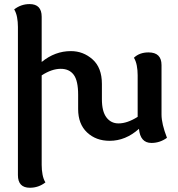

<svg xmlns="http://www.w3.org/2000/svg" viewBox="-20 -676 861 931"><path d="M66.9 -545.4Q66.9 -570.3 62.7 -592.3Q58.6 -614.3 48.8 -630.4Q82 -656.2 123.5 -656.2Q182.1 -656.2 182.1 -594.7V-375.5Q246.6 -428.2 323.7 -428.2Q383.8 -428.2 429 -387.9Q474.1 -347.7 474.1 -269V-194.8Q474.1 -135.7 496.1 -106.7Q518.1 -77.6 554.7 -77.6Q597.2 -77.6 647.5 -109.4V-311Q647.5 -335.9 643.3 -357.9Q639.2 -379.9 629.4 -396Q656.2 -421.9 700.2 -421.9Q763.2 -421.9 763.2 -360.4V-120.1Q763.2 -76.2 789.6 -7.8Q755.4 17.1 714.4 17.1Q660.2 17.1 653.8 -51.3Q588.9 6.8 511.7 6.8Q445.3 6.8 402.1 -33.9Q358.9 -74.7 358.9 -147V-216.3Q358.9 -284.7 337.4 -313.5Q315.9 -342.3 274.4 -342.3Q231 -342.3 182.1 -310.5V123.5Q182.1 148.4 186.3 170.4Q190.4 192.4 200.2 208.5Q167 234.4 125 234.4Q66.9 234.4 66.9 172.9Z"/></svg>

Font: Bainsley
Style: Bold
Weight: 700
Designer: Paul James MIller
Foundry: High-Logic / Made with FontCreator
Version: Version 1.411;March 28, 2021;FontCreator 13.0.0.2683 64-bit